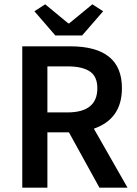

<svg xmlns="http://www.w3.org/2000/svg" viewBox="-20 -868 632 888"><path d="M235.8 -704.1 139.2 -815.9 189 -848.1 295.9 -759.8H299.8L407.2 -848.1L457 -815.9L359.9 -704.1ZM199.2 -348.1H292Q430.2 -348.1 430.2 -460Q430.2 -514.2 395.5 -537.6Q360.8 -561 292 -561H199.2ZM83 0V-653.8H304.2Q544.4 -653.8 543.9 -460Q543.9 -317.9 414.1 -272.9L569.8 0H439.9L298.8 -255.9H199.2V0Z"/></svg>

Font: SourceSansPro-Semibold
Style: Regular
Weight: 600
Designer: Paul D. Hunt
Foundry: Adobe Systems Incorporated
Version: Version 2.020;PS 2.0;hotconv 1.0.86;makeotf.lib2.5.63406